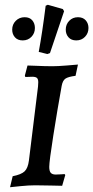

<svg xmlns="http://www.w3.org/2000/svg" viewBox="-20 -775 390 803"><path d="M186 -77Q186 -59 192.5 -52Q199 -45 213 -45Q227 -45 237 -46Q247 -47 250 -47L253 -43L240 2Q228 2 194 1Q160 0 127 0Q100 0 66 3.5Q32 7 22 8L33 -38Q69 -45 83 -58.5Q97 -72 101 -104L139 -413Q140 -420 140 -431Q140 -444 134.5 -449Q129 -454 115 -454L86 -453Q84 -457 84 -459L95 -501Q111 -501 125 -500Q169 -498 199 -498Q222 -498 258 -501Q294 -504 306 -505L296 -458Q265 -454 253.5 -446Q242 -438 238 -416Q220 -317 203 -208.5Q186 -100 186 -77ZM189 -553 178 -549 142 -558Q157 -639 171 -751L180 -755L243 -737L248 -728ZM31 -651Q31 -673 46 -688Q61 -703 83 -703Q104 -703 115 -690Q126 -677 126 -658Q126 -636 111.5 -621Q97 -606 75 -606Q54 -606 42.5 -619Q31 -632 31 -651ZM255 -651Q255 -673 269.5 -688Q284 -703 306 -703Q327 -703 338.5 -690Q350 -677 350 -658Q350 -636 335.5 -621Q321 -606 299 -606Q278 -606 266.5 -619Q255 -632 255 -651Z"/></svg>

Font: Alegreya SC Medium
Style: Italic
Weight: 500
Italic angle: -7°
Designer: Juan Pablo del Peral
Foundry: Huerta Tipografica
Version: Version 2.007; ttfautohint (v1.6)